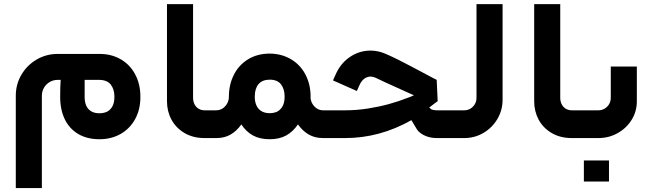

<svg xmlns="http://www.w3.org/2000/svg" viewBox="-20 -686 3243 954"><path d="M188 -210.5Q188 -231.6 198.4 -249.8Q208.8 -267.9 226.9 -278.5Q245 -289.1 266.6 -289.1H281.4Q279 -255.6 279 -206.7Q278.6 -142.1 301.5 -94.3Q324.3 -46.6 368.4 -20.4Q412.6 5.8 474.5 5.8Q533.5 5.8 579.8 -20.7Q626.2 -47.3 652.1 -95.4Q678.1 -143.5 677.6 -206.3Q677.5 -267.4 652 -315.9Q626.5 -364.4 580.3 -391.2Q534.1 -418.1 474.9 -418.1H266.6Q209.7 -418.1 161.9 -390.1Q114.2 -362.1 86.3 -314.5Q58.5 -266.9 58.5 -210.5V248.6H188ZM548.5 -206.3Q548.6 -172 536.3 -153.7Q524.1 -135.4 508 -129.3Q491.9 -123.2 474.5 -123.2Q447.9 -123.2 431.3 -134.1Q414.7 -144.9 407.4 -163.6Q400.2 -182.4 400.6 -205.9V-289.1H474.5Q513.5 -288.2 531 -265Q548.4 -241.7 548.5 -206.3Z M1041.9 -137.9H996.7Q979.6 -137.9 966.5 -145.9Q953.4 -154 946.3 -168.3Q939.3 -182.6 939.3 -199.6V-665.5H809.7V-182.5Q809.7 -132.9 832.1 -91.4Q854.5 -49.9 897 -24.9Q939.5 0 996.7 0H1041.9Z M1320.3 -123.7Q1294.1 -123.7 1277.4 -134.7Q1260.8 -145.6 1253.2 -164.3Q1245.5 -183 1245.9 -207Q1246.3 -246.8 1264.8 -268.3Q1283.3 -289.9 1320.3 -290.2Q1359.2 -289.9 1376.7 -266.3Q1394.1 -242.8 1394.2 -207.4Q1394.4 -173 1381.9 -154.4Q1369.4 -135.8 1353.5 -129.7Q1337.6 -123.7 1320.3 -123.7ZM1522.9 -202.8Q1523.4 -203.8 1523.4 -206.9Q1522.8 -268.4 1497.3 -316.5Q1471.8 -364.5 1425.8 -391.7Q1379.8 -419 1320.7 -419.8Q1257.2 -419.4 1211.4 -390.6Q1165.5 -361.9 1141.6 -313.6Q1117.6 -265.3 1117.3 -207.3Q1117.3 -206.4 1116.9 -203.3Q1116.9 -203.3 1117.4 -203.2Q1116.7 -177.6 1098.7 -157.8Q1080.8 -138.1 1055.1 -137.9H1042.2Q1023.6 -121.1 1016.8 -95Q1009.9 -68.9 1016.8 -42.6Q1023.6 -16.3 1042.2 0H1055.1Q1096 0 1126 -17.6Q1156.1 -35.1 1179.2 -67.8Q1202.6 -31.9 1236.8 -13Q1271 5.8 1320.3 5.8Q1368.2 5.8 1402.4 -13.1Q1436.5 -32 1460.3 -67.9Q1483.5 -35.5 1513.9 -17.7Q1544.3 0 1585.2 0H1598V-137.9H1585.2Q1568.5 -137.9 1554.4 -147Q1540.3 -156.1 1531.8 -171.2Q1523.3 -186.3 1522.9 -202.8Z M1597 0H1695.2Q1866.5 0 2024.1 -88.9L2045.4 -53.6Q2056.9 -29.1 2085.8 -14.5Q2114.8 0 2149.2 0H2234.4V-137.9H2149.2Q2133.7 -137.9 2122.7 -143.1L2112.7 -151.7Q2127.4 -162.7 2142.7 -174.7Q2145.7 -176.7 2148.3 -178.6Q2153.6 -183 2154.7 -183.4L2149.8 -289.3Q2148 -289.3 2084.7 -323.4Q2021.3 -357.5 1959.4 -388.9Q1921.8 -407.6 1895.1 -418.9Q1846.7 -439.5 1797.5 -433.1Q1748.4 -426.7 1708.2 -395.3Q1668.1 -364 1646.1 -312.2L1634.5 -286.4L1753.2 -233.8L1764.7 -259.7Q1769.8 -273.8 1780.7 -286.3Q1791.6 -298.9 1808.4 -303.8Q1825.2 -308.7 1845.3 -299.8Q1845.7 -299.7 1846.3 -299.6Q1885.4 -280.3 1956.5 -248.7Q2010.9 -223.8 2036.6 -212.4Q2022.5 -205.9 2004.8 -199.6Q1960.5 -182.1 1911.6 -168.7Q1862.7 -155.3 1806.9 -146.6Q1751.1 -137.9 1695.2 -137.9H1597Q1577.9 -121.1 1571 -95Q1564.1 -68.9 1571 -42.8Q1577.9 -16.7 1597 0Z M2234.4 0H2286.7Q2338.6 0 2382.4 -25.7Q2426.1 -51.5 2451.6 -95.2Q2477.2 -138.9 2477.2 -190.5V-665.5H2347.6V-199.6Q2347.6 -182.6 2339.4 -168.5Q2331.1 -154.4 2317.2 -146.1Q2303.3 -137.9 2286.7 -137.9H2234.4Q2215.3 -121.1 2208.4 -95Q2201.5 -68.9 2208.4 -42.8Q2215.3 -16.7 2234.4 0Z M2866.3 -137.9H2821.1Q2804 -137.9 2790.9 -145.9Q2777.8 -154 2770.8 -168.3Q2763.7 -182.6 2763.7 -199.6V-665.5H2634.2V-182.5Q2634.2 -132.9 2656.5 -91.4Q2678.9 -49.9 2721.4 -24.9Q2764 0 2821.1 0H2866.3Z M2866.3 0H2953.5Q3005.4 0 3049.1 -24.6Q3092.8 -49.1 3118.6 -90.8Q3144.3 -132.5 3144.3 -182.5V-355.4H3014.8V-199.6Q3014.8 -182.6 3006.5 -168.5Q2998.2 -154.4 2984.1 -146.1Q2970.1 -137.9 2953.5 -137.9H2866.3Q2847.2 -121.1 2840.3 -95Q2833.4 -68.9 2840.3 -42.8Q2847.2 -16.7 2866.3 0ZM3005.9 216.1Q3005.9 185.1 3005.9 163.9Q3005.9 143 3005.9 111.2Q2976.8 111.2 2958.6 111.2Q2940.5 111.2 2920.8 111.2Q2905.4 111.2 2881.1 111.2Q2881.1 143 2881.1 163.9Q2881.1 185.1 2881.1 216.1Q2881.1 216.1 2904.2 216.1Q2927.3 216.1 2965.3 216.1Q2965.3 216.1 3005.9 216.1Z"/></svg>

Font: Arad-FD-VF Thin
Style: Regular
Weight: 100
Designer: Mohammad Darvishi
Version: Version 1.010;September 21, 2024;FontCreator 15.0.0.2992 64-